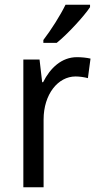

<svg xmlns="http://www.w3.org/2000/svg" viewBox="-20 -786 413 806"><path d="M358 -756V-766H255C233 -721 195 -661 162 -618V-606H218C263 -642 333 -718 358 -756ZM303 -546C239 -546 191 -501 161 -441H157L146 -536H78V0H163V-284C163 -391 224 -465 297 -465C314 -465 334 -462 349 -458L360 -540C343 -544 322 -546 303 -546Z"/></svg>

Font: Noto Sans Myanmar UI SemiCondensed
Style: Regular
Weight: 400
Width: 4
Designer: Monotype Design Team
Foundry: Monotype Imaging Inc.
Version: Version 2.103